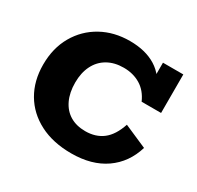

<svg xmlns="http://www.w3.org/2000/svg" viewBox="-133 -750 941 915"><g transform="rotate(30 337.5 -292.0)"><path d="M360 10Q259 10 185.5 -28Q112 -66 72.5 -133.5Q33 -201 33 -290Q33 -381 72.5 -449.5Q112 -518 180.5 -556Q249 -594 336 -594Q422 -594 480 -558Q538 -522 563 -448L523 -474V-583H635V-371H528Q506 -421 466 -445Q426 -469 374 -469Q323 -469 285.5 -447.5Q248 -426 228 -386Q208 -346 208 -292Q208 -237 227 -197Q246 -157 281 -136Q316 -115 365 -115Q422 -115 461 -145Q500 -175 522 -241L648 -186Q620 -93 546 -41.5Q472 10 360 10Z"/></g></svg>

Font: Rokkitt SemiBold ExtraBold
Style: Regular
Weight: 800
Version: Version 3.103